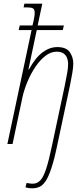

<svg xmlns="http://www.w3.org/2000/svg" viewBox="-20 -780 455 1040"><path d="M155 240Q144 240 135.5 238.5Q127 237 118 235L124 211Q131 212 139.5 213.5Q148 215 158 215Q181 215 198 197.5Q215 180 230 134.5Q245 89 262 7L331 -317Q340 -361 344.5 -387.5Q349 -414 349 -435Q349 -449 344 -464Q339 -479 325.5 -489.5Q312 -500 286 -500Q255 -500 225.5 -477Q196 -454 171.5 -417.5Q147 -381 129 -338Q111 -295 102 -255L48 0H20L151 -617H81L87 -642H156Q163 -670 165.5 -686Q168 -702 168 -710Q168 -729 158.5 -734.5Q149 -740 128 -740H108L112 -760H209L184 -642H326L320 -617H179L134 -404H137Q172 -468 210.5 -496.5Q249 -525 290 -525Q339 -525 358 -497.5Q377 -470 377 -435Q377 -415 371 -380.5Q365 -346 359 -317L290 7Q274 84 258.5 130.5Q243 177 227.5 200.5Q212 224 194 232Q176 240 155 240Z"/></svg>

Font: Noto Serif ExtraCondensed Thin
Style: Italic
Weight: 100
Width: 2
Italic angle: -12°
Designer: Monotype Design Team
Foundry: Monotype Imaging Inc.
Version: Version 2.013